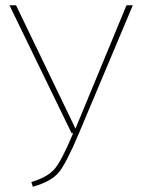

<svg xmlns="http://www.w3.org/2000/svg" viewBox="-20 -701 536 730"><path d="M485 -681 280 -194Q232 -80 203.5 -45.5Q175 -11 105 9L99 -9Q160 -27 187 -58Q214 -89 258 -194L252 -195L16 -681H41L267 -212L461 -681Z"/></svg>

Font: FiraSans
Style: Regular
Weight: 150
Designer: Carrois Corporate & Edenspiekermann AG
Foundry: Carrois Corporate GbR & Edenspiekermann AG
Version: Version 3.106;PS 003.106;hotconv 1.0.70;makeotf.lib2.5.58329